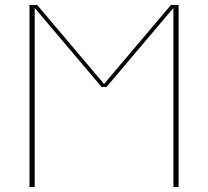

<svg xmlns="http://www.w3.org/2000/svg" viewBox="-20 -755 840 775"><path d="M99 0V-735H130L400 -416L670 -735H701V0H680V-723L410 -404H390L120 -723V0Z"/></svg>

Font: Iosevka Aile Thin
Style: Regular
Weight: 100
Designer: Belleve Invis
Foundry: Belleve Invis
Version: Version 31.1.0; ttfautohint (v1.8.4)